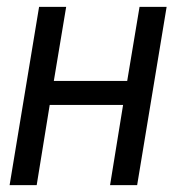

<svg xmlns="http://www.w3.org/2000/svg" viewBox="-20 -540 540 560"><path d="M8 0 94 -520H173L137 -304H351L387 -520H466L380 0H301L339 -234H125L87 0Z"/></svg>

Font: Iosevka Fixed
Style: Italic
Weight: 400
Italic angle: -9°
Monospace: yes
Designer: Belleve Invis
Foundry: Belleve Invis
Version: Version 33.2.4